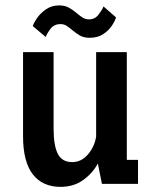

<svg xmlns="http://www.w3.org/2000/svg" viewBox="-20 -698 590 729"><path d="M210 11.5Q141.5 11.5 104.5 -36.2Q67.5 -84 67.5 -181V-500H183.5V-209Q183.5 -145.5 199.5 -114Q215.5 -82.5 254 -82.5Q289 -82.5 314 -111.8Q339 -141 345 -179.5V-500H461.5V-91H504V0H367L351.5 -77Q331 -39.5 295.2 -14Q259.5 11.5 210 11.5ZM320.5 -554.5Q297 -554.5 281.8 -564Q266.5 -573.5 254 -584Q243.5 -593 233.2 -599.8Q223 -606.5 209.5 -606.5Q185.5 -606.5 172 -588.8Q158.5 -571 153.5 -557.5L104.5 -599Q107.5 -610 120.2 -628.8Q133 -647.5 154.5 -662.5Q176 -677.5 204.5 -677.5Q227.5 -677.5 243.2 -668Q259 -658.5 271.5 -648Q282.5 -638.5 293.2 -631.5Q304 -624.5 318 -624.5Q340.5 -624.5 354.2 -642.5Q368 -660.5 373 -673.5L420.5 -632Q417.5 -620 405.5 -601.5Q393.5 -583 372.5 -568.8Q351.5 -554.5 320.5 -554.5Z"/></svg>

Font: Trispace SemiCondensed Medium
Style: Regular
Weight: 500
Width: 4
Designer: Tyler Finck
Foundry: Etcetera Type Company
Version: Version 1.210; ttfautohint (v1.8.3)